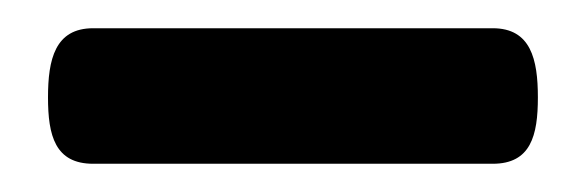

<svg xmlns="http://www.w3.org/2000/svg" viewBox="-20 -116 415 136"><path d="M329 -96H46C19 -96 14 -74 14 -47C14 -20 19 0 46 0H329C356 0 361 -20 361 -47C361 -74 356 -96 329 -96Z"/></svg>

Font: Ponomar Unicode
Style: Regular
Weight: 400
Version: 1.3